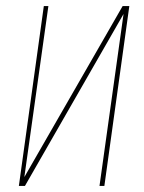

<svg xmlns="http://www.w3.org/2000/svg" viewBox="-20 -611 474 631"><path d="M42 0 124 -591H139L60 -29L383 -591H405L323 0H307L386 -565L62 0Z"/></svg>

Font: Alumni Sans Pinstripe
Style: Italic
Weight: 400
Italic angle: -8°
Designer: Robert E. Leuschke
Foundry: Robert E. Leuschke
Version: Version 1.010; ttfautohint (v1.8.4.7-5d5b)